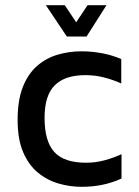

<svg xmlns="http://www.w3.org/2000/svg" viewBox="-20 -711 536 741"><path d="M295 10Q249 10 205 -3Q161 -16 125.5 -45.5Q90 -75 69 -124.5Q48 -174 48 -248Q48 -324 68 -375Q88 -426 123 -456.5Q158 -487 202.5 -500Q247 -513 294 -513Q334 -513 374 -505.5Q414 -498 448 -483V-389Q414 -404 380 -412.5Q346 -421 309 -421Q231 -421 191.5 -382Q152 -343 152 -256Q152 -166 189.5 -124.5Q227 -83 312 -83Q349 -83 384 -92.5Q419 -102 449 -116V-22Q414 -6 376 2Q338 10 295 10ZM238 -570 157 -691H230L274 -625L318 -691H391L314 -570Z"/></svg>

Font: Maven Pro Medium
Style: Regular
Weight: 500
Designer: Joe Prince
Foundry: Joe Prince
Version: Version 2.103